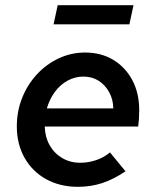

<svg xmlns="http://www.w3.org/2000/svg" viewBox="-20 -712 602 742"><path d="M281 10Q212 10 158.5 -19.5Q105 -49 75 -102Q45 -155 45 -224Q45 -282 65.5 -333.5Q86 -385 122.5 -424.5Q159 -464 207 -486.5Q255 -509 309 -509Q371 -509 418 -480.5Q465 -452 491.5 -402Q518 -352 518 -286Q518 -269 517 -253.5Q516 -238 514 -223H153Q154 -183 171.5 -151.5Q189 -120 220 -101.5Q251 -83 290 -83Q322 -83 352.5 -93.5Q383 -104 405 -123L465 -50Q419 -19 375 -4.5Q331 10 281 10ZM161 -293H418Q417 -329 401.5 -356.5Q386 -384 361 -400Q336 -416 302 -416Q270 -416 241.5 -400.5Q213 -385 192.5 -357.5Q172 -330 161 -293ZM187 -618 203 -692H496L480 -618Z"/></svg>

Font: Red Hat Text SemiBold
Style: Italic
Weight: 600
Italic angle: -12°
Designer: Pentagram, MCKL
Foundry: Pentagram, MCKL
Version: Version 1.023